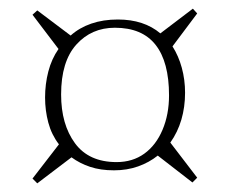

<svg xmlns="http://www.w3.org/2000/svg" viewBox="-20 -572 530 443"><path d="M424 -151 344 -213Q324 -197 298.5 -188Q273 -179 243 -179Q212 -179 188 -187Q164 -195 145 -209L66 -149L55 -160L116 -239Q99 -261 91.5 -289Q84 -317 84 -347Q84 -378 91.5 -407Q99 -436 115 -459L55 -538L66 -548L143 -490Q163 -508 190.5 -517.5Q218 -527 252 -527Q282 -527 306.5 -519Q331 -511 350 -495L425 -552L435 -541L378 -465Q392 -443 399.5 -415.5Q407 -388 407 -358Q407 -325 398.5 -296Q390 -267 373 -243L435 -162ZM249 -198Q286 -198 313 -217.5Q340 -237 355 -272.5Q370 -308 370 -352Q370 -429 339 -468.5Q308 -508 245 -508Q191 -508 156 -469Q121 -430 121 -354Q121 -285 153 -241.5Q185 -198 249 -198Z"/></svg>

Font: Literata 60pt ExtraLight
Style: Regular
Weight: 250
Designer: Latin by Veronika Burian and Jose Scaglione. Greek by Irene Vlachou. Cyrillic by Vera Evstafieva.
Foundry: TypeTogether
Version: Version 3.103;gftools[0.9.29]